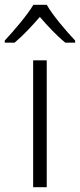

<svg xmlns="http://www.w3.org/2000/svg" viewBox="-51 -785 335 805"><path d="M145 -765H89C64 -722 6 -655 -31 -615V-606H10C46 -636 84 -677 116 -714C148 -677 187 -635 223 -606H264V-615C227 -654 169 -722 145 -765ZM145 0V-532H88V0Z"/></svg>

Font: Noto Sans Ethiopic Light
Style: Regular
Weight: 300
Designer: Monotype Design Team
Foundry: Monotype Imaging Inc.
Version: Version 2.102